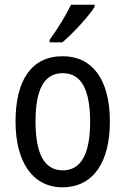

<svg xmlns="http://www.w3.org/2000/svg" viewBox="-20 -786 533 816"><path d="M382 -757V-766H282C260 -721 227 -666 191 -617V-606H245C288 -642 357 -716 382 -757ZM447 -269C447 -450 371 -547 247 -547C114 -547 46 -446 46 -269C46 -98 119 10 245 10C378 10 447 -99 447 -269ZM131 -269C131 -404 166 -475 247 -475C326 -475 363 -404 363 -269C363 -134 326 -62 247 -62C167 -62 131 -135 131 -269Z"/></svg>

Font: Noto Sans Lao Looped Condensed
Style: Regular
Weight: 400
Width: 3
Designer: Mark Frömberg, Ben Mitchell
Foundry: The Fontpad Ltd
Version: Version 1.002